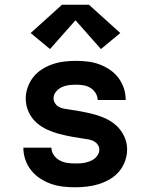

<svg xmlns="http://www.w3.org/2000/svg" viewBox="-20 -786 640 814"><path d="M298 8Q272 8 246.5 5Q221 2 196.5 -6.5Q172 -15 150 -29.5Q128 -44 112 -64Q96 -84 87.5 -109Q79 -134 79 -160H198Q198 -143 208 -128.5Q218 -114 233 -106Q248 -98 264.5 -95.5Q281 -93 298 -93Q309 -93 320 -93.5Q331 -94 341.5 -96.5Q352 -99 362.5 -103Q373 -107 381.5 -114Q390 -121 395.5 -130.5Q401 -140 401 -151Q401 -162 395.5 -171Q390 -180 381 -185.5Q372 -191 362 -193.5Q352 -196 342 -197Q314 -201 286.5 -206Q259 -211 232 -218Q205 -225 179 -237Q153 -249 132.5 -268Q112 -287 100.5 -313.5Q89 -340 89 -368Q89 -392 97.5 -416Q106 -440 121.5 -459.5Q137 -479 158.5 -492.5Q180 -506 203.5 -514Q227 -522 252 -525Q277 -528 302 -528Q327 -528 352 -525Q377 -522 400.5 -513.5Q424 -505 445.5 -490.5Q467 -476 482 -456Q497 -436 505 -412Q513 -388 513 -362H394Q394 -378 385 -392Q376 -406 362.5 -414Q349 -422 333.5 -424.5Q318 -427 302 -427Q286 -427 271 -425Q256 -423 242 -416.5Q228 -410 217.5 -397.5Q207 -385 207 -369Q207 -359 212.5 -349.5Q218 -340 227 -334.5Q236 -329 246 -326.5Q256 -324 266 -323Q294 -319 321.5 -314Q349 -309 376 -302Q403 -295 429 -283Q455 -271 475 -252Q495 -233 507 -207Q519 -181 519 -153Q519 -127 510 -102.5Q501 -78 484.5 -58.5Q468 -39 445.5 -26Q423 -13 399 -5.5Q375 2 349.5 5Q324 8 298 8ZM192 -578 110 -646 243 -766H357L490 -646L408 -578L300 -700Z"/></svg>

Font: Iosevka Custom Extended
Style: Bold
Weight: 700
Width: 7
Monospace: yes
Designer: Belleve Invis
Foundry: Belleve Invis
Version: Version 11.2.4; ttfautohint (v1.8.4)